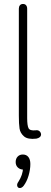

<svg xmlns="http://www.w3.org/2000/svg" viewBox="-20 -696 257 968"><path d="M163 3Q120 8 101 -8.5Q82 -25 78.5 -48Q75 -71 75 -113V-652Q75 -663 80.5 -669.5Q86 -676 96 -676Q106 -676 111.5 -669.5Q117 -663 117 -652V-115V-101Q117 -63 124 -49.5Q131 -36 160 -39Q171 -41 178.5 -35Q186 -29 187 -19Q187 -10 180.5 -4.5Q174 1 163 3ZM73 220Q84 203 90 185Q96 167 96 150L99 159Q81 159 70 148.5Q59 138 59 121Q59 104 69 93.5Q79 83 95 83Q113 83 123 95.5Q133 108 133 131Q133 159 124 189.5Q115 220 99 241Q90 252 80 252Q70 252 67 242Q64 232 73 220Z"/></svg>

Font: SN Pro Thin
Style: Regular
Weight: 200
Designer: Tobias Whetton
Foundry: Supernotes
Version: Version 1.003;Glyphs 3.3 (3324)